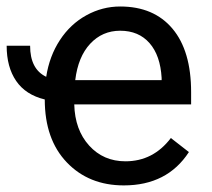

<svg xmlns="http://www.w3.org/2000/svg" viewBox="-37 -558 649 588"><path d="M342.3 9.8Q234.9 9.8 167.5 -60.8Q100.1 -131.3 100.1 -253.4Q41.5 -267.6 12.5 -310.1Q-16.6 -352.5 -16.6 -418H55.2Q55.2 -346.2 104.5 -322.8Q114.3 -386.2 146.5 -435.3Q178.7 -484.4 227.5 -511.2Q276.4 -538.1 331.1 -538.1Q434.1 -538.1 491.2 -470.2Q548.3 -402.3 548.3 -275.9V-238.3H190.4Q192.4 -160.2 236.1 -112.1Q279.8 -64 347.2 -64Q432.1 -64 486.3 -135.3L541.5 -92.3Q475.1 9.8 342.3 9.8ZM331.1 -463.9Q276.4 -463.9 239.3 -424.1Q202.1 -384.3 193.4 -312.5H458V-319.3Q454.1 -388.2 420.9 -426Q387.7 -463.9 331.1 -463.9Z"/></svg>

Font: Roboto
Style: Regular
Weight: 400
Designer: Google
Version: Version 2.134; 2016; ttfautohint (v1.6)